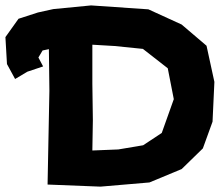

<svg xmlns="http://www.w3.org/2000/svg" viewBox="-69 -695 834 716"><path d="M129.9 -661.1 72.3 -648.4 0 -625 -48.8 -556.6 -43 -456.1 -12.7 -400.4 33.2 -427.7 91.8 -447.3 74.2 -480.5 89.8 -506.8 113.3 -511.7 115.2 -356.4 108.4 -6.8 305.7 1 488.3 -14.6 608.4 -64.5 687.5 -141.6 723.6 -241.2 730.5 -389.6 701.2 -524.4 608.4 -603.5 484.4 -660.2 270.5 -674.8ZM275.4 -528.3 358.4 -523.4 463.9 -512.7 556.6 -440.4 579.1 -325.2 534.2 -199.2 464.8 -153.3 372.1 -137.7 275.4 -133.8 277.3 -247.1 275.4 -382.8Z"/></svg>

Font: MaokenAssortedSans-TC
Style: Regular
Weight: 500
Version: Version 0.83